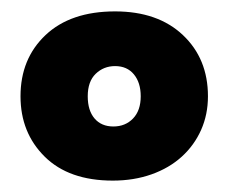

<svg xmlns="http://www.w3.org/2000/svg" viewBox="-20 -680 401 337"><path d="M178 -363Q101 -363 58.5 -405Q16 -447 16 -511Q16 -577 60 -618.5Q104 -660 182 -660Q257 -660 301 -618.5Q345 -577 345 -511Q345 -479 333 -452Q321 -425 299 -405Q277 -385 246 -374Q215 -363 178 -363ZM179 -458Q200 -458 213.5 -472Q227 -486 227 -511Q227 -535 215 -549.5Q203 -564 182 -564Q162 -564 148 -550.5Q134 -537 134 -511Q134 -486 146 -472Q158 -458 179 -458Z"/></svg>

Font: Baloo Tammudu
Style: Regular
Weight: 400
Designer: Omkar Shende and Ek Type
Foundry: Ek Type
Version: Version 1.007;PS 1.000;hotconv 1.0.88;makeotf.lib2.5.647800